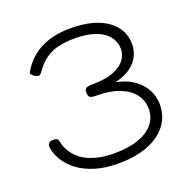

<svg xmlns="http://www.w3.org/2000/svg" viewBox="-126 -816 927 947"><g transform="rotate(-20 337.0 -342.0)"><path d="M337 12Q269 12 216 -4.5Q163 -21 126.5 -49Q90 -77 69.5 -111.5Q49 -146 45 -182Q45 -208 75 -208Q88 -208 93.5 -204.5Q99 -201 101.5 -192Q104 -183 107 -168Q121 -129 151 -100.5Q181 -72 228 -57Q275 -42 338 -42Q410 -42 462 -60Q514 -78 542 -111.5Q570 -145 570 -191Q570 -233 545 -267Q520 -301 470.5 -320.5Q421 -340 347 -340Q331 -340 322.5 -343Q314 -346 311 -352.5Q308 -359 308 -370Q308 -381 311 -387Q314 -393 322.5 -396Q331 -399 348 -399Q420 -399 462.5 -416.5Q505 -434 523.5 -460Q542 -486 542 -513Q542 -554 518 -583Q494 -612 450 -627Q406 -642 345 -642Q294 -642 256.5 -632.5Q219 -623 190.5 -602.5Q162 -582 137 -547Q126 -531 118 -529.5Q110 -528 92 -539Q85 -544 81.5 -549.5Q78 -555 81 -562Q90 -578 104 -596Q118 -614 138.5 -631.5Q159 -649 187.5 -663.5Q216 -678 254.5 -687Q293 -696 343 -696Q404 -696 452 -683.5Q500 -671 533.5 -647.5Q567 -624 584.5 -591.5Q602 -559 602 -518Q602 -487 588 -457.5Q574 -428 543 -405Q512 -382 461 -370Q513 -359 545.5 -338Q578 -317 596.5 -291Q615 -265 622 -239Q629 -213 629 -193Q629 -131 593.5 -84.5Q558 -38 492.5 -13Q427 12 337 12Z"/></g></svg>

Font: Fredoka SemiExpanded Light
Style: Regular
Weight: 300
Width: 6
Designer: Ben Nathan
Foundry: Milena B. Brandão, Ben Nathan
Version: Version 2.001